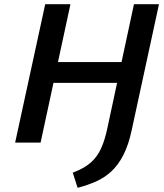

<svg xmlns="http://www.w3.org/2000/svg" viewBox="-20 -678 778 913"><path d="M349 215 326 143Q358 131 383.5 115.5Q409 100 429 77.5Q449 55 464 20Q479 -15 490 -66L617 -658H736L606 -58Q591 12 566.5 59.5Q542 107 509.5 137Q477 167 436.5 185Q396 203 349 215ZM52 0 195 -658H315L173 0ZM150 -284 172 -383H641L620 -284Z"/></svg>

Font: Ysabeau Infant
Style: Bold Italic
Weight: 700
Italic angle: -12°
Designer: Christian Thalmann (Catharsis Fonts)
Version: Version 2.001;gftools[0.9.30]; featfreeze: ss01,ss02,lnum